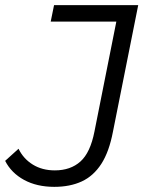

<svg xmlns="http://www.w3.org/2000/svg" viewBox="-57 -720 578 746"><path d="M154 6Q86 6 36.5 -21Q-13 -48 -37 -95L15 -142Q34 -103 70.5 -80.5Q107 -58 156 -58Q217 -58 255.5 -92.5Q294 -127 310 -209L395 -636H140L153 -700H480L382 -209Q367 -130 336.5 -83Q306 -36 260.5 -15Q215 6 154 6Z"/></svg>

Font: MOST Montserrat
Style: Italic
Weight: 400
Italic angle: -11.3°
Designer: Julieta Ulanovsky
Foundry: Julieta Ulanovsky
Version: Version 8.000;March 11, 2024;FontCreator 15.0.0.2926 64-bit